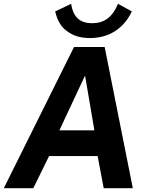

<svg xmlns="http://www.w3.org/2000/svg" viewBox="-31 -989 748 1009"><path d="M144 0 227 -169H482L514 0H667L519 -742H358L-11 0ZM453 -867C390 -867 353 -899 343 -969L259 -929C270 -882 290 -846 323 -824C355 -800 394 -789 442 -789C542 -789 619 -839 662 -929L589 -969C560 -898 516 -867 453 -867ZM416 -592 465 -304H281Z"/></svg>

Font: Cheyenne Sans
Style: Bold Italic
Weight: 700
Italic angle: -8.13011°
Designer: The Public Sans project authors (U.S. Web Design System), Libre Franklin designed by Pablo Impallari and Rodrigo Fuenzal
Foundry: The Cheyenne Sans Project Authors
Version: Version 2.007